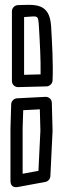

<svg xmlns="http://www.w3.org/2000/svg" viewBox="-20 -741 260 789"><path d="M79 -670.9C136.3 -673.6 136.8 -683.9 140 -630.5C143.5 -573.5 147.8 -495.1 146.8 -435.4L79 -433.6ZM53.6 -720C41.8 -719.8 29 -709.3 29 -695V-408C29 -393.2 41.3 -382.7 54.6 -383L171.6 -386C182.8 -386.3 195.3 -396 196 -409.8C199.1 -477.8 193.8 -568.5 190 -633.5C183.9 -733.9 117.7 -721.1 53.6 -720ZM75.4 -288.2 143.7 -291.7 146 -204.3 138 -39 73 -27V-213C73 -224.7 74.6 -262.2 75.4 -288.2ZM49.7 -337C37.7 -336.3 26 -325.7 26 -312C26 -295.3 23 -232.4 23 -213V3C23 30.4 45.5 28.9 52.5 27.6L166.5 6.6C177 4.7 186.4 -5 187 -16.8L196 -202.8C196 -203.2 196 -204.1 196 -204.7L193 -318.7C192.6 -333.4 180.1 -343.7 166.7 -343Z"/></svg>

Font: Rocketfuel
Style: Regular
Weight: 400
Designer: Mew Too
Foundry: Cannot Into Space Fonts.
Version: Version 0.27